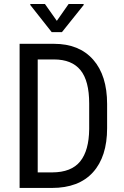

<svg xmlns="http://www.w3.org/2000/svg" viewBox="-20 -927 611 947"><path d="M166 -633.8V-76.7H237.8Q332 -77.1 375.5 -130.9Q418.9 -184.6 419.9 -290.5V-416.5Q419.9 -528.3 377 -581.1Q334 -633.8 246.1 -633.8ZM76.7 0V-710.9H246.1Q370.6 -710.9 439.5 -632.8Q508.3 -554.7 508.3 -414.1V-294.9Q508.3 -154.3 438.5 -77.1Q368.7 0 235.8 0ZM392.6 -907.2V-902.3L285.6 -768.6H234.9L129.4 -902.3V-907.2H201.7L260.3 -824.2L318.4 -907.2Z"/></svg>

Font: RobotoCondensed-Regular
Style: Regular
Weight: 400
Designer: Google
Version: Version 2.001201; 2014